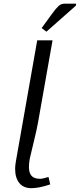

<svg xmlns="http://www.w3.org/2000/svg" viewBox="-20 -1010 433 1040"><path d="M181.6 -791.5H264.6L185.5 -343.8Q180.2 -312.5 161.1 -234.4Q142.1 -156.2 141.1 -149.9Q136.7 -124 136.7 -105.5Q136.7 -73.7 150.9 -57.6Q165 -41.5 197.3 -41.5Q210.4 -41.5 242.7 -51.3L252 -11.2Q191.4 9.3 149.9 9.3Q106.9 9.3 84.5 -18.8Q62 -46.9 62 -94.7Q62 -113.8 65.9 -135.3ZM390.6 -979 231.4 -838.4 205.6 -857.9 256.3 -927.7Q257.8 -929.7 260.3 -933.1Q272.9 -950.2 279.1 -957.8Q285.2 -965.3 294.4 -974.6Q303.7 -983.9 312.3 -987.1Q320.8 -990.2 332 -990.2H392.6Z"/></svg>

Font: Resagnicto
Style: Italic
Weight: 500
Italic angle: -10°
Version: Version 0.999